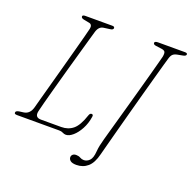

<svg xmlns="http://www.w3.org/2000/svg" viewBox="-147 -846 1151 1153"><g transform="rotate(20 428.5 -270.0)"><path d="M292.5 0H23Q4 0 6.5 -11.5Q7 -21.5 27.5 -25L57 -29Q94 -35 106.5 -80Q111.5 -99 123.5 -143Q135.5 -187 151.5 -245.2Q167.5 -303.5 184.5 -366Q201.5 -428.5 216.8 -485Q232 -541.5 242.8 -582Q253.5 -622.5 256.5 -636Q259.5 -649 255.5 -658Q251.5 -667 240.5 -669L204.5 -676Q187 -679.5 187 -690.5Q187 -700 205 -700H377.5Q392 -700 392 -690Q392 -678 372 -676L332 -670.5Q302 -666.5 291 -627.5Q287.5 -616 276 -575.2Q264.5 -534.5 248 -476.5Q231.5 -418.5 213.5 -354Q195.5 -289.5 179.2 -230Q163 -170.5 151.2 -126.5Q139.5 -82.5 136 -66Q126.5 -23.5 167 -23.5H297Q341 -23.5 372 -49Q403 -74.5 426 -144Q431 -160 442 -160Q454 -160 451 -144Q444.5 -100.5 425.5 -65.2Q406.5 -30 382.8 -9.5Q359 11 338.5 11Q327.5 11 317.5 5.5Q307.5 0 292.5 0ZM760.5 -629Q758 -621.5 748 -585.8Q738 -550 723 -495.8Q708 -441.5 690.2 -376.8Q672.5 -312 654.5 -245.5Q636.5 -179 620.5 -119.2Q604.5 -59.5 592.8 -15.2Q581 29 576 48.5Q561.5 108 531.5 133.8Q501.5 159.5 459.5 159.5Q433 159.5 421.5 150.2Q410 141 410 128Q410 118 417.5 110.8Q425 103.5 440 103.5Q455 103.5 466.8 110.2Q478.5 117 491.5 117Q511.5 117 527.8 100.8Q544 84.5 547 40.5Q548.5 21.5 552.5 2.2Q556.5 -17 563.5 -42Q565 -47.5 574 -79.8Q583 -112 597 -161.8Q611 -211.5 627.5 -270.5Q644 -329.5 660.5 -389Q677 -448.5 691 -499.8Q705 -551 714.2 -585.8Q723.5 -620.5 725.5 -629Q729.5 -651 724.8 -659.8Q720 -668.5 702.5 -671L665 -676Q647.5 -678.5 648 -689.5Q648.5 -700 671 -700H841.5Q857 -700 857 -691Q856.5 -680.5 838.5 -677L802 -670Q784.5 -666.5 775.2 -657.5Q766 -648.5 760.5 -629Z"/></g></svg>

Font: Fraunces 72pt S100 Thin
Style: Italic
Weight: 100
Italic angle: -16°
Version: Version 1.000; ttfautohint (v1.8.3)